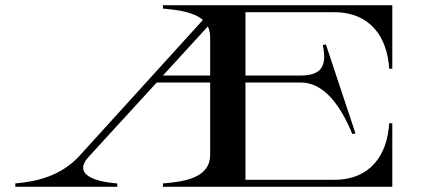

<svg xmlns="http://www.w3.org/2000/svg" viewBox="-20 -720 1630 740"><path d="M608 -13V0H1492V-245H1480C1473 -125 1410 -27 1267 -27H926V-402H1139C1214 -402 1282 -340 1338 -203L1350 -206L1236 -549L1224 -546C1241 -467 1220 -429 1139 -429H926V-673H1267C1410 -673 1473 -574 1480 -455H1492V-700H608V-687C664 -682 727 -674 762 -643L286 -119C215 -42 122 -20 39 -13V0H432V-13C350 -19 257 -46 323 -117L584 -402H790V-124C790 -34 692 -20 608 -13ZM608 -429 781 -618C787 -606 790 -592 790 -576V-429Z"/></svg>

Font: Sprat Extended Medium
Style: Regular
Weight: 500
Width: 9
Designer: Ethan Nakache
Foundry: Collletttivo
Version: Version 2.000;Glyphs 3.2 (3217)